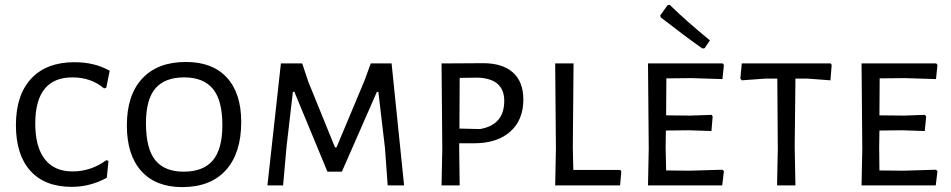

<svg xmlns="http://www.w3.org/2000/svg" viewBox="-20 -757 3883 784"><path d="M428 -468C387.3 -491.3 339.3 -503 284 -503C208 -503 149.2 -480.7 107.5 -436C65.8 -391.3 45 -328 45 -246C45 -165.3 64.7 -103.2 104 -59.5C143.3 -15.8 199.7 6 273 6C323 6 370.7 -6.3 416 -31L423 -100L414 -103C372.7 -72.3 326.7 -57 276 -57C226.7 -57 189 -73.7 163 -107C137 -140.3 124 -188.7 124 -252C124 -378 174.7 -441 276 -441C326.7 -441 369.7 -426 405 -396L414 -399Z M906.5 -440C867.5 -482.7 811.7 -504 739 -504C662.3 -504 603 -481.5 561 -436.5C519 -391.5 498 -327.7 498 -245C498 -164.3 517.7 -102.2 557 -58.5C596.3 -14.8 652 7 724 7C801.3 7 860.8 -16.2 902.5 -62.5C944.2 -108.8 965 -174.3 965 -259C965 -337 945.5 -397.3 906.5 -440ZM614.5 -396C640.2 -426 679.3 -441 732 -441C784.7 -441 823.8 -425.3 849.5 -394C875.2 -362.7 888 -313.3 888 -246C888 -180.7 875 -132.7 849 -102C823 -71.3 783.3 -56 730 -56C678 -56 639.3 -71.7 614 -103C588.7 -134.3 576 -184.7 576 -254C576 -318.7 588.8 -366 614.5 -396Z M1563 0H1630L1579 -498H1494L1468 -427L1354 -155H1348L1239 -423L1214 -498H1127L1072 0H1136L1150 -158L1176 -382H1182L1317 -56H1376L1519 -382H1525L1552 -152Z M2074.5 -461C2046.2 -486.3 2005.7 -499 1953 -499L1783 -498L1786 -150L1783 0H1857L1855 -156V-172H1916C1978.7 -172 2027.8 -187.8 2063.5 -219.5C2099.2 -251.2 2117 -295 2117 -351C2117 -399 2102.8 -435.7 2074.5 -461ZM2039 -345C2039 -279.7 2006 -241.3 1940 -230L1856 -232L1857 -439L1933 -440C2003.7 -436.7 2039 -405 2039 -345Z M2512 0 2517 -56 2513 -63H2321L2319 -156L2322 -498H2247L2250 -150L2247 0Z M2678 -686C2744 -634.7 2800.7 -592.3 2848 -559L2857 -560L2879 -592C2813.7 -645.3 2759 -693.7 2715 -737L2706 -736L2676 -694ZM2936 -58 2930 -64 2796 -60 2700 -61 2698 -156 2699 -224 2792 -225 2885 -222 2890 -281 2886 -288 2799 -285 2700 -286 2701 -437 2804 -438 2930 -434 2936 -492 2931 -498H2626L2629 -150L2626 0H2929Z M3371 -429 3376 -492 3372 -498H3009L3003 -436L3009 -429L3104 -436H3154L3156 -150L3153 0H3228L3225 -156L3228 -436H3278Z M3808 -58 3802 -64 3669 -60 3571 -61 3570 -156 3571 -224 3664 -225 3756 -222 3762 -281 3757 -288 3670 -285 3571 -286 3572 -437 3676 -438 3802 -434 3808 -492 3803 -498H3498L3501 -150L3498 0H3801Z"/></svg>

Font: Alegreya Sans SC
Style: Regular
Weight: 400
Designer: Juan Pablo del Peral
Foundry: Huerta Tipografica
Version: Version 1.000;PS 001.000;hotconv 1.0.70;makeotf.lib2.5.58329